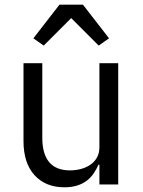

<svg xmlns="http://www.w3.org/2000/svg" viewBox="-20 -785 608 817"><path d="M403 -84H399Q391 -66 379.5 -48.5Q368 -31 351 -17.5Q334 -4 310 4Q286 12 254 12Q174 12 127 -39.5Q80 -91 80 -185V-516H160V-199Q160 -60 278 -60Q302 -60 324.5 -66Q347 -72 364.5 -84Q382 -96 392.5 -114.5Q403 -133 403 -159V-516H483V0H403ZM333 -765 444 -622 400 -591 283 -708 166 -591 122 -622 233 -765Z"/></svg>

Font: IBM Plex Sans Thai Looped
Style: Regular
Weight: 400
Designer: Mike Abbink, Paul van der Laan, Pieter van Rosmalen, Ben Mitchell, Mark Frömberg
Foundry: Bold Monday
Version: Version 1.1